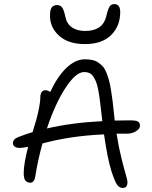

<svg xmlns="http://www.w3.org/2000/svg" viewBox="-20 -945 753 949"><path d="M399.9 -727.1Q318.4 -727.1 272.7 -767.8Q227.1 -808.6 227.1 -867.2Q227.1 -896 235.6 -908Q244.1 -919.9 262.2 -919.9Q278.3 -919.9 287.1 -908Q295.9 -896 303.2 -861.8Q310.1 -826.7 336.2 -809.3Q362.3 -792 400.9 -792Q486.8 -792 504.9 -862.8Q513.2 -899.9 521.5 -912.4Q529.8 -924.8 544.9 -924.8Q574.2 -924.8 574.2 -884.8Q574.2 -816.4 529.3 -771.7Q484.4 -727.1 399.9 -727.1ZM43.9 -235.8Q43.9 -247.1 50 -254.4Q56.2 -261.7 71.8 -268.1Q107.9 -282.2 141.1 -292Q154.8 -336.9 160.4 -356.9Q166 -377 172.6 -409.2Q179.2 -441.4 179.2 -463.9Q179.2 -480 185.8 -489.5Q192.4 -499 204.1 -499Q217.8 -499 228 -490.2Q265.1 -568.8 309.3 -610.4Q353.5 -651.9 398.9 -651.9Q419.9 -651.9 436.3 -648.4Q452.6 -645 465.6 -636Q478.5 -627 488 -616.7Q497.6 -606.4 505.4 -587.2Q513.2 -567.9 518.3 -550Q523.4 -532.2 528.3 -502.2Q533.2 -472.2 536.4 -446.3Q539.6 -420.4 543.9 -378.9Q544.4 -374 545.4 -364Q546.4 -354 546.9 -349.1Q571.8 -350.1 623 -350.1Q652.8 -350.1 662.4 -344Q671.9 -337.9 671.9 -323.2Q671.9 -308.6 652.3 -296.4Q632.8 -284.2 606.9 -284.2H556.2Q566.4 -218.3 580.1 -163.6Q593.8 -108.9 601.8 -82Q609.9 -55.2 609.9 -43.9Q609.9 -16.1 586.9 -16.1Q568.4 -16.1 557.1 -34.2Q545.9 -52.2 529.8 -102.1Q511.7 -160.2 494.1 -280.8Q325.7 -273.4 189.9 -235.8Q167.5 -155.8 154.8 -75.2Q149.9 -42 129.9 -42Q113.8 -42 105.5 -52.5Q97.2 -63 97.2 -88.9Q97.2 -136.7 119.1 -219.2Q91.3 -213.9 76.2 -213.9Q61 -213.9 52.5 -220.5Q43.9 -227.1 43.9 -235.8ZM396 -588.9Q355 -588.9 304 -511Q252.9 -433.1 211.9 -310.1Q337.4 -338.9 485.8 -346.2Q481.9 -375 481 -387.2Q476.6 -426.8 473.4 -451.7Q470.2 -476.6 465.3 -501.7Q460.4 -526.9 454.6 -541.3Q448.7 -555.7 440.4 -567.6Q432.1 -579.6 421.4 -584.2Q410.6 -588.9 396 -588.9Z"/></svg>

Font: Shantell Sans Irregular
Style: Regular
Weight: 300
Designer: Stephen Nixon, Anya Danilova, Shantell Martin
Foundry: Arrow Type
Version: Version 1.006;[9816181b4]